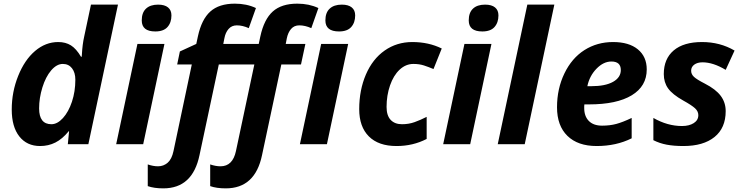

<svg xmlns="http://www.w3.org/2000/svg" viewBox="-20 -785 4038 1045"><path d="M198.2 9.8Q126.5 9.8 85.2 -42.5Q43.9 -94.7 43.9 -189Q43.9 -284.7 78.9 -371.8Q113.8 -459 170.9 -507.6Q228 -556.2 296.9 -556.2Q336.9 -556.2 366 -538.1Q395 -520 420.9 -476.1H424.8L425.8 -489.7Q428.7 -543.5 438 -585L475.1 -759.8H622.1L460.9 0H349.1L356 -70.8H354Q319.3 -28.3 281.5 -9.3Q243.7 9.8 198.2 9.8ZM259.8 -108.9Q292 -108.9 322.5 -142.3Q353 -175.8 371.6 -231.4Q390.1 -287.1 390.1 -351.1Q390.1 -390.1 371.8 -413.6Q353.5 -437 321.8 -437Q288.6 -437 258.5 -401.9Q228.5 -366.7 210.7 -309.1Q192.9 -251.5 192.9 -194.8Q192.9 -108.9 259.8 -108.9Z M751.5 -673.8Q751.5 -716.3 774.7 -738Q797.9 -759.8 840.3 -759.8Q876 -759.8 894.5 -744.6Q913.1 -729.5 913.1 -701.2Q913.1 -662.1 891.6 -637.9Q870.1 -613.8 825.2 -613.8Q751.5 -613.8 751.5 -673.8ZM759.3 0H612.3L728 -545.9H875Z M869.1 240.2Q818.4 240.2 784.2 228V109.9Q814 120.1 840.3 120.1Q870.1 120.1 892.6 100.6Q915 81.1 924.3 37.1L1023.9 -434.1H944.3L959 -504.9L1048.3 -545.9L1057.1 -586.9Q1077.1 -679.7 1124.8 -722.4Q1172.4 -765.1 1258.3 -765.1Q1322.3 -765.1 1373 -741.2L1334 -631.8Q1300.3 -647 1269 -647Q1241.2 -647 1224.1 -627.4Q1207 -607.9 1201.2 -576.2L1195.3 -545.9H1388.2L1397 -586.9Q1417 -679.7 1464.6 -722.4Q1512.2 -765.1 1598.1 -765.1Q1662.1 -765.1 1712.9 -741.2L1674.3 -631.8Q1640.6 -647 1608.9 -647Q1581.1 -647 1564.2 -627.4Q1547.4 -607.9 1541 -576.2L1535.2 -545.9H1642.1L1618.2 -434.1H1511.2L1406.2 59.1Q1368.7 240.2 1209 240.2Q1158.2 240.2 1124 228V109.9Q1153.8 120.1 1180.2 120.1Q1246.6 120.1 1264.2 37.1L1364.3 -434.1H1170.9L1065.9 59.1Q1028.3 240.2 869.1 240.2ZM1759.3 0H1612.3L1728 -545.9H1875ZM1751 -673.8Q1751 -716.3 1774.4 -738Q1797.9 -759.8 1840.3 -759.8Q1876 -759.8 1894.5 -744.6Q1913.1 -729.5 1913.1 -701.2Q1913.1 -662.1 1891.6 -637.9Q1870.1 -613.8 1825.2 -613.8Q1751 -613.8 1751 -673.8Z M2138.2 9.8Q2040 9.8 1987.5 -42.7Q1935.1 -95.2 1935.1 -190.9Q1935.1 -294.4 1971.4 -379.2Q2007.8 -463.9 2073.7 -510Q2139.6 -556.2 2224.1 -556.2Q2313 -556.2 2384.3 -521L2339.4 -409.2Q2313 -420.4 2287.6 -428.7Q2262.2 -437 2230 -437Q2188.5 -437 2155 -405.8Q2121.6 -374.5 2102.8 -320.1Q2084 -265.6 2084 -203.1Q2084 -156.2 2106.2 -132.6Q2128.4 -108.9 2168 -108.9Q2205.1 -108.9 2236.8 -120.4Q2268.6 -131.8 2302.2 -148.9V-28.8Q2228 9.8 2138.2 9.8Z M2531.2 -673.8Q2531.2 -716.3 2554.4 -738Q2577.6 -759.8 2620.1 -759.8Q2655.8 -759.8 2674.3 -744.6Q2692.9 -729.5 2692.9 -701.2Q2692.9 -662.1 2671.4 -637.9Q2649.9 -613.8 2605 -613.8Q2531.2 -613.8 2531.2 -673.8ZM2539.1 0H2392.1L2507.8 -545.9H2654.8Z M2835.9 0H2689L2850.1 -759.8H2997.1Z M3307.6 -450.2Q3264.6 -450.2 3226.6 -411.1Q3188.5 -372.1 3176.8 -315.9H3198.7Q3274.4 -315.9 3316.7 -339.6Q3358.9 -363.3 3358.9 -403.8Q3358.9 -450.2 3307.6 -450.2ZM3227.5 9.8Q3125 9.8 3068.4 -45.4Q3011.7 -100.6 3011.7 -201.2Q3011.7 -302.2 3052 -385.5Q3092.3 -468.8 3161.1 -512.5Q3230 -556.2 3316.9 -556.2Q3403.3 -556.2 3451.7 -516.4Q3500 -476.6 3500 -407.2Q3500 -315.9 3418.5 -266.4Q3336.9 -216.8 3185.5 -216.8H3160.6L3159.7 -206.5V-196.8Q3159.7 -152.3 3184.8 -126.7Q3210 -101.1 3256.8 -101.1Q3299.3 -101.1 3334 -110.4Q3368.7 -119.6 3418 -143.1V-32.2Q3334 9.8 3227.5 9.8Z M3929.7 -180.2Q3929.7 -88.4 3868.9 -39.3Q3808.1 9.8 3699.7 9.8Q3647.5 9.8 3608.6 2.4Q3569.8 -4.9 3536.1 -22V-143.1Q3612.8 -99.1 3691.9 -99.1Q3731 -99.1 3755.9 -115Q3780.8 -130.9 3780.8 -158.2Q3780.8 -179.2 3762.7 -195.8Q3744.6 -212.4 3698.7 -237.8Q3639.6 -271 3616.2 -304Q3592.8 -336.9 3592.8 -381.8Q3592.8 -464.8 3646.7 -510.5Q3700.7 -556.2 3800.8 -556.2Q3898.9 -556.2 3978 -509.8L3929.7 -404.8Q3861.3 -445.8 3803.7 -445.8Q3775.9 -445.8 3758.8 -433.3Q3741.7 -420.9 3741.7 -399.9Q3741.7 -380.9 3757.3 -366.5Q3772.9 -352.1 3815.9 -330.1Q3876 -299.3 3902.8 -263.2Q3929.7 -227.1 3929.7 -180.2Z"/></svg>

Font: CAA NEO Sans
Style: Bold Italic
Weight: 700
Italic angle: -12°
Version: Version 1.10